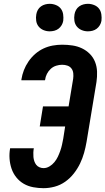

<svg xmlns="http://www.w3.org/2000/svg" viewBox="-20 -977 552 1005"><path d="M208 8Q181 8 154 3Q127 -2 104.5 -15Q82 -28 65.5 -48.5Q49 -69 40.5 -94Q32 -119 30 -146.5Q28 -174 33 -201H157Q155 -190 154.5 -178Q154 -166 155 -155Q156 -144 159.5 -133.5Q163 -123 169.5 -114.5Q176 -106 186.5 -101.5Q197 -97 208 -97Q224 -97 239 -106Q254 -115 265 -128.5Q276 -142 283 -157Q290 -172 295.5 -187.5Q301 -203 304.5 -219Q308 -235 311 -251L321 -315H188L205 -420H339L363 -565Q365 -579 363.5 -593.5Q362 -608 354 -618.5Q346 -629 333 -633.5Q320 -638 305 -638Q290 -638 274 -633Q258 -628 245.5 -616.5Q233 -605 225.5 -590Q218 -575 216 -559Q216 -559 216 -558.5Q216 -558 215 -557H92Q92 -558 92 -559Q92 -560 92 -561Q96 -586 105 -609.5Q114 -633 129 -655Q144 -677 164 -694.5Q184 -712 207.5 -723Q231 -734 256 -738.5Q281 -743 305 -743Q333 -743 359.5 -739Q386 -735 409 -724Q432 -713 450 -695Q468 -677 477.5 -653Q487 -629 488 -602Q489 -575 485 -548L433 -234Q428 -205 420 -176.5Q412 -148 399 -121Q386 -94 366.5 -69Q347 -44 321.5 -26Q296 -8 266.5 0Q237 8 208 8ZM440 -813Q423 -813 407.5 -819.5Q392 -826 382 -838.5Q372 -851 369.5 -868Q367 -885 370 -902Q372 -914 378 -925Q384 -936 394.5 -943.5Q405 -951 417 -954Q429 -957 440 -957Q457 -957 473 -950.5Q489 -944 498.5 -931.5Q508 -919 510.5 -902Q513 -885 511 -868Q509 -856 502.5 -845Q496 -834 486 -826.5Q476 -819 464 -816Q452 -813 440 -813ZM240 -813Q223 -813 207.5 -819.5Q192 -826 182 -838.5Q172 -851 169.5 -868Q167 -885 170 -902Q172 -914 178 -925Q184 -936 194.5 -943.5Q205 -951 217 -954Q229 -957 240 -957Q257 -957 273 -950.5Q289 -944 298.5 -931.5Q308 -919 310.5 -902Q313 -885 311 -868Q309 -856 302.5 -845Q296 -834 286 -826.5Q276 -819 264 -816Q252 -813 240 -813Z"/></svg>

Font: Iosevka Curly XBdObl
Style: Regular
Weight: 800
Italic angle: -9°
Monospace: yes
Designer: Belleve Invis
Foundry: Belleve Invis
Version: Version 11.1.0; ttfautohint (v1.8.3)